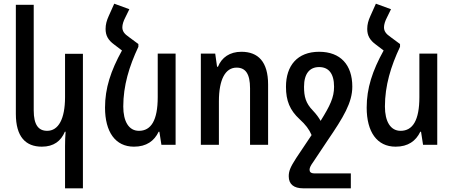

<svg xmlns="http://www.w3.org/2000/svg" viewBox="-20 -786 2462 1042"><path d="M430 236V-494H333V-259C333 -140 297 -76 236 -76C189 -76 163 -108 163 -187V-760H66V-168C66 -44 119 10 207 10C272 10 311 -21 332 -71H336C334 -45 333 -20 333 6V236Z M731 -547 681 -584C653 -603 644 -618 644 -638C644 -653 650 -672 660 -691L682 -736L600 -766L570 -699C559 -675 553 -653 553 -629C553 -593 567 -568 600 -544L642 -512C581 -402 550 -307 550 -202C550 -70 606 10 707 10C775 10 817 -21 841 -71H845L856 0H933V-495H836V-259C836 -133 800 -76 734 -76C679 -76 649 -127 649 -208C649 -321 681 -426 731 -532Z M1070 0H1168V-236C1168 -355 1203 -419 1264 -419C1312 -419 1337 -386 1337 -307V0H1435V-327C1435 -451 1381 -505 1290 -505C1227 -505 1183 -474 1163 -424H1158L1148 -495H1070Z M1687 155C1667 155 1660 147 1660 135C1660 124 1667 111 1680 93L1758 -24C1844 -150 1892 -229 1892 -316C1892 -434 1828 -505 1712 -505C1594 -505 1532 -430 1532 -315C1532 -239 1553 -188 1606 -139C1638 -110 1658 -84 1671 -53L1588 71C1555 122 1547 143 1547 171C1547 214 1575 236 1625 236H1884V155ZM1678 -186C1639 -226 1630 -262 1630 -315C1630 -387 1661 -422 1712 -422C1762 -422 1793 -389 1793 -315C1793 -257 1771 -212 1720 -130C1710 -148 1697 -166 1678 -186Z M2151 -547 2101 -584C2073 -603 2064 -618 2064 -638C2064 -653 2070 -672 2080 -691L2102 -736L2020 -766L1990 -699C1979 -675 1973 -653 1973 -629C1973 -593 1987 -568 2020 -544L2062 -512C2001 -402 1970 -307 1970 -202C1970 -70 2026 10 2127 10C2195 10 2237 -21 2261 -71H2265L2276 0H2353V-495H2256V-259C2256 -133 2220 -76 2154 -76C2099 -76 2069 -127 2069 -208C2069 -321 2101 -426 2151 -532Z"/></svg>

Font: Noto Sans Armenian Condensed Medium
Style: Regular
Weight: 500
Width: 3
Designer: Monotype Design Team
Foundry: Monotype Imaging Inc.
Version: Version 2.008